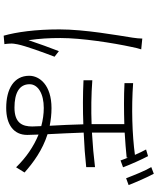

<svg xmlns="http://www.w3.org/2000/svg" viewBox="76 -930 875 1068"><g transform="rotate(90 514.0 -396.5)"><path d="M144 -289C144 -155 159 -50 179 21L226 17C225 9 223 -4 223 -14C222 -26 224 -43 227 -56C236 -101 273 -202 296 -262L265 -286C248 -243 221 -168 204 -117C195 -182 192 -230 192 -295C192 -412 219 -586 242 -692C245 -710 251 -731 255 -744L195 -750C195 -735 193 -717 190 -696C177 -612 144 -430 144 -289ZM402 -121C402 -36 475 7 581 7C673 7 731 -34 731 -110C731 -126 730 -148 729 -173C795 -146 857 -104 911 -48L940 -95C885 -144 815 -195 727 -223C724 -286 720 -359 718 -424C790 -427 856 -432 910 -438V-487C854 -480 788 -474 718 -470V-652C770 -655 817 -659 857 -663V-671C863 -656 869 -642 873 -629L911 -643C896 -684 867 -748 849 -782L812 -771C821 -755 832 -732 842 -709C732 -694 580 -689 443 -699V-651C517 -647 597 -648 671 -650V-468C592 -465 508 -466 427 -472V-423C507 -419 591 -419 672 -422C673 -363 677 -293 680 -235C649 -241 617 -245 582 -245C454 -245 402 -179 402 -121ZM449 -123C449 -170 502 -202 581 -202C615 -202 649 -197 682 -188C683 -167 684 -150 684 -138C684 -83 665 -39 579 -39C499 -39 449 -65 449 -123ZM910 -800C931 -765 955 -704 972 -660L1010 -674C994 -715 966 -779 947 -814Z"/></g></svg>

Font: GenEiGothic-pro-Light
Style: Regular
Weight: 300
Designer: Ryoko NISHIZUKA (kana & ideographs); Paul D. Hunt (Latin, Greek & Cyrillic); Wenlong ZHANG (bopomofo); Sandoll Communica
Foundry: Adobe Systems Incorporated; o_tamon
Version: Version 1.000.140830